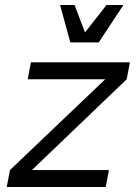

<svg xmlns="http://www.w3.org/2000/svg" viewBox="-20 -750 548 770"><path d="M7 0H404L417 -68H108L488 -432L501 -500H104L91 -432H402L20 -68ZM262 -580H376L475 -730H407L321 -620L279 -730H221Z"/></svg>

Font: Uncut Sans
Style: Italic
Weight: 400
Italic angle: -11°
Designer: Kasper Nordkvist
Foundry: UNCUT.wtf
Version: Version 1.304;Glyphs 3.2 (3246)